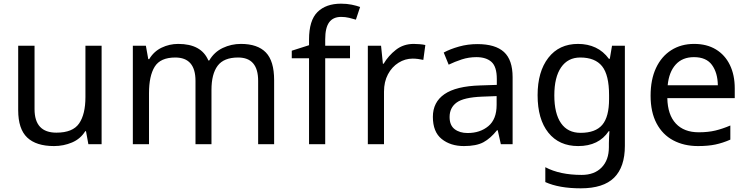

<svg xmlns="http://www.w3.org/2000/svg" viewBox="-20 -785 4070 1045"><path d="M533 -536V0H461L448 -71H444Q418 -29 372 -9.5Q326 10 274 10Q177 10 128 -36.5Q79 -83 79 -185V-536H168V-191Q168 -63 287 -63Q376 -63 410.5 -113Q445 -163 445 -257V-536Z M1291 -546Q1382 -546 1427 -499.5Q1472 -453 1472 -349V0H1385V-345Q1385 -472 1276 -472Q1198 -472 1164.5 -427Q1131 -382 1131 -296V0H1044V-345Q1044 -472 934 -472Q853 -472 822 -422Q791 -372 791 -278V0H703V-536H774L787 -463H792Q817 -505 859.5 -525.5Q902 -546 950 -546Q1076 -546 1114 -456H1119Q1146 -502 1192.5 -524Q1239 -546 1291 -546Z M1885 -468H1750V0H1662V-468H1568V-509L1662 -539V-570Q1662 -674 1708 -719.5Q1754 -765 1836 -765Q1868 -765 1894.5 -759.5Q1921 -754 1940 -747L1917 -678Q1901 -683 1880 -688Q1859 -693 1837 -693Q1793 -693 1771.5 -663.5Q1750 -634 1750 -571V-536H1885Z M2232 -546Q2247 -546 2264.5 -544.5Q2282 -543 2295 -540L2284 -459Q2271 -462 2255.5 -464Q2240 -466 2226 -466Q2185 -466 2149 -443.5Q2113 -421 2091.5 -380.5Q2070 -340 2070 -286V0H1982V-536H2054L2064 -438H2068Q2094 -482 2135 -514Q2176 -546 2232 -546Z M2578 -545Q2676 -545 2723 -502Q2770 -459 2770 -365V0H2706L2689 -76H2685Q2650 -32 2611.5 -11Q2573 10 2505 10Q2432 10 2384 -28.5Q2336 -67 2336 -149Q2336 -229 2399 -272.5Q2462 -316 2593 -320L2684 -323V-355Q2684 -422 2655 -448Q2626 -474 2573 -474Q2531 -474 2493 -461.5Q2455 -449 2422 -433L2395 -499Q2430 -518 2478 -531.5Q2526 -545 2578 -545ZM2604 -259Q2504 -255 2465.5 -227Q2427 -199 2427 -148Q2427 -103 2454.5 -82Q2482 -61 2525 -61Q2593 -61 2638 -98.5Q2683 -136 2683 -214V-262Z M3126 -546Q3179 -546 3221.5 -526Q3264 -506 3294 -465H3299L3311 -536H3381V9Q3381 124 3322.5 182Q3264 240 3141 240Q3023 240 2948 206V125Q3027 167 3146 167Q3215 167 3254.5 126.5Q3294 86 3294 16V-5Q3294 -17 3295 -39.5Q3296 -62 3297 -71H3293Q3239 10 3127 10Q3023 10 2964.5 -63Q2906 -136 2906 -267Q2906 -395 2964.5 -470.5Q3023 -546 3126 -546ZM3138 -472Q3071 -472 3034 -418.5Q2997 -365 2997 -266Q2997 -167 3033.5 -114.5Q3070 -62 3140 -62Q3221 -62 3258 -105.5Q3295 -149 3295 -246V-267Q3295 -377 3257 -424.5Q3219 -472 3138 -472Z M3758 -546Q3827 -546 3876.5 -516Q3926 -486 3952.5 -431.5Q3979 -377 3979 -304V-251H3612Q3614 -160 3658.5 -112.5Q3703 -65 3783 -65Q3834 -65 3873.5 -74.5Q3913 -84 3955 -102V-25Q3914 -7 3874 1.5Q3834 10 3779 10Q3703 10 3644.5 -21Q3586 -52 3553.5 -113.5Q3521 -175 3521 -264Q3521 -352 3550.5 -415Q3580 -478 3633.5 -512Q3687 -546 3758 -546ZM3757 -474Q3694 -474 3657.5 -433.5Q3621 -393 3614 -321H3887Q3886 -389 3855 -431.5Q3824 -474 3757 -474Z"/></svg>

Font: Noto Sans Elymaic
Style: Regular
Weight: 400
Designer: Morgane Pierson
Foundry: Google LLC
Version: Version 1.002; ttfautohint (v1.8.4.7-5d5b)